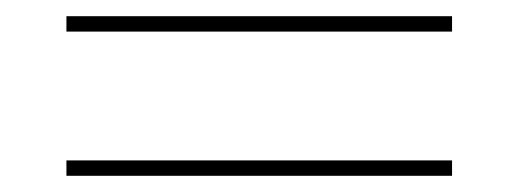

<svg xmlns="http://www.w3.org/2000/svg" viewBox="-20 -424 640 237"><path d="M62 -404H538V-385H62ZM62 -226H538V-207H62Z"/></svg>

Font: IBM Plex Sans KR Thin
Style: Regular
Weight: 100
Designer: Mike Abbink; Paul van der Laan; Pieter van Rosmalen; Wujin Sim; Chorong Kim; Dohee Lee;
Foundry: Sandoll Inc.
Version: Version 1.001